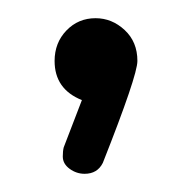

<svg xmlns="http://www.w3.org/2000/svg" viewBox="-20 -107 211 211"><path d="M85 -87Q103 -87 117 -74Q131 -61 131 -40Q131 -24 93 72Q87 84 73 84Q64 84 56.5 78.5Q49 73 49 65Q49 59 50 55L70 3Q40 -9 40 -40Q40 -60 53 -73.5Q66 -87 85 -87Z"/></svg>

Font: Dosis
Style: Book
Weight: 400
Designer: EdgarTolentino, PabloImpallari, IginoMarini
Foundry: EdgarTolentino, PabloImpallari, IginoMarini
Version: Version 1.007